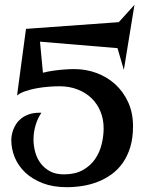

<svg xmlns="http://www.w3.org/2000/svg" viewBox="-20 -757 623 797"><path d="M87.9 -637.2 473.1 -665 538.1 -736.8 494.1 -466.8 467.8 -557.1 146 -584 158.2 -455.1Q178.7 -460.4 201.7 -463.6Q224.6 -466.8 244.1 -468.3Q267.1 -470.2 289.1 -470.2Q336.4 -470.2 380.4 -454.1Q424.3 -438 458 -407.5Q491.7 -377 512 -332.8Q532.2 -288.6 532.2 -232.9Q532.2 -184.1 520.8 -146.5Q509.3 -108.9 489.5 -80.8Q469.7 -52.7 443.1 -33.4Q416.5 -14.2 385.7 -2.2Q355 9.8 322 14.9Q289.1 20 256.8 20Q200.2 20 157.2 3.4Q114.3 -13.2 85.2 -40.5Q56.2 -67.9 41.5 -103Q26.9 -138.2 26.9 -175.8Q26.9 -183.1 28.6 -194.3Q30.3 -205.6 34.9 -218.3Q39.6 -231 47.9 -243.4Q56.2 -255.9 69.3 -266.1Q82.5 -276.4 101.1 -282.7Q119.6 -289.1 145 -289.1H151.9Q136.2 -266.1 127.7 -237.1Q119.1 -208 119.1 -178.2Q119.1 -151.4 126.2 -125.5Q133.3 -99.6 148.7 -79.1Q164.1 -58.6 187.7 -45.9Q211.4 -33.2 245.1 -33.2Q292 -33.2 323.7 -51Q355.5 -68.8 374.5 -96.4Q393.6 -124 401.9 -158Q410.2 -191.9 410.2 -224.1Q410.2 -262.2 397 -294.2Q383.8 -326.2 359.9 -349.4Q335.9 -372.6 302 -385.7Q268.1 -398.9 227.1 -398.9Q206.5 -398.9 181.6 -397Q156.7 -395 132.3 -390.6Q107.9 -386.2 86.2 -378.9Q64.5 -371.6 50.8 -360.8Z"/></svg>

Font: Risque
Style: Regular
Weight: 400
Designer: Astigmatic (AOETI)
Foundry: Astigmatic (AOETI)
Version: Version 1.000